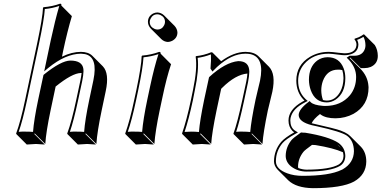

<svg xmlns="http://www.w3.org/2000/svg" viewBox="-20 -718 2053 1033"><path d="M390.1 -180.2 412.6 -285.2Q417.5 -309.6 418.9 -325.2Q416 -325.2 414.6 -325.2Q368.2 -324.2 279.3 -252.4L252 -123.5Q228 -9.8 223.6 56.6L167 0L164.6 2.9L221.2 59.6Q219.2 59.6 173.3 56.6Q173.3 56.6 124 59.6L67.4 2.9L66.9 0Q90.8 -64.5 115.2 -180.2L179.2 -481Q209.5 -624 211.4 -675.8L213.9 -679.2Q261.7 -683.1 303.2 -698.2Q307.1 -697.8 309.1 -696.3Q311 -692.9 310.1 -688L366.7 -631.3Q342.3 -549.8 319.8 -444.3L313.5 -413.1Q366.7 -439 415.5 -439Q455.6 -438.5 476.6 -418L533.2 -361.3Q569.3 -323.7 548.8 -227.5L526.9 -123.5Q502.9 -9.8 498.5 56.6L441.9 0L439.5 2.9L496.1 59.6Q494.1 59.6 448.7 56.6Q448.7 56.6 398.9 59.6L342.3 2.9L341.8 0Q365.7 -64.5 390.1 -180.2ZM399.9 -177.7Q376.5 -67.9 356 -8.8Q372.1 -10.3 392.1 -9.8Q416.5 -9.8 432.6 -8.3Q437.5 -73.2 460.4 -182.1L482.4 -286.1Q508.3 -411.6 437.5 -426.8Q426.8 -428.7 415.5 -429.2Q332.5 -428.2 239.7 -352.5L217.8 -334L253.4 -502.9Q275.9 -607.4 298.8 -686Q261.7 -673.3 221.2 -669.4Q217.8 -614.7 189 -479L125 -177.7Q101.6 -67.9 80.6 -8.8Q96.7 -10.3 117.2 -9.8Q141.6 -9.8 157.7 -8.3Q162.6 -73.2 185.5 -182.1L213.9 -314.5L216.3 -316.9Q309.1 -391.6 358.4 -392.1Q422.9 -392.1 428.7 -346.7Q429.2 -340.3 429.2 -334.5Q428.7 -314 422.4 -282.7Z M713.9 -234.9Q740.7 -362.3 742.2 -416L744.6 -418.9Q793 -422.9 836.9 -439Q840.8 -438.5 842.8 -437Q844.7 -433.6 844.2 -429.2L900.4 -372.6Q876 -300.3 854 -194.3L838.9 -123.5Q815.9 -14.2 810.5 56.6L753.9 0L751 2.9L807.6 59.6Q805.7 59.6 760.3 56.6Q760.3 56.6 710.9 59.6L654.3 2.9L653.8 0Q678.7 -68.8 702.1 -180.2ZM775.9 -600.1Q775.9 -630.4 804.2 -645.5Q815.4 -650.9 826.7 -650.9Q847.2 -649.9 862.3 -635.7L918.9 -579.1Q933.6 -563 934.6 -543.5Q934.6 -513.2 905.8 -498Q894.5 -492.7 883.3 -492.2Q862.8 -493.2 847.7 -507.8L791 -564.5Q776.4 -580.6 775.9 -600.1ZM785.6 -600.1Q785.6 -574.7 810.5 -563Q819.3 -559.1 826.7 -559.1Q852.1 -559.1 863.8 -583.5Q867.7 -592.3 867.7 -600.1Q867.7 -625.5 843.3 -637.2Q834.5 -641.1 826.7 -641.1Q801.3 -641.1 789.6 -616.2Q785.6 -607.9 785.6 -600.1ZM723.6 -232.9 711.9 -177.7Q689.5 -71.8 667.5 -8.8Q684.1 -10.3 703.6 -9.8Q727.5 -9.8 744.6 -8.3Q750.5 -77.6 772.5 -182.1L787.6 -252.9Q810.1 -358.4 832.5 -426.8Q793.5 -413.6 752 -409.7Q749 -353.5 723.6 -232.9Z M1420.9 -123.5Q1396.5 -6.3 1392.1 56.6L1335.4 0L1333.5 2.9L1390.1 59.6Q1388.2 59.6 1342.3 56.6Q1342.3 56.6 1293 59.6L1236.3 2.9V0Q1256.8 -56.2 1283.7 -180.2L1304.7 -277.8Q1310.1 -304.2 1311 -322.3Q1247.6 -316.9 1175.8 -246.1Q1172.4 -242.7 1169.9 -240.2L1145 -123.5Q1120.6 -6.8 1116.2 56.6L1059.6 0L1056.6 2.9L1113.3 59.6Q1111.3 59.6 1065.9 56.6L1017.1 59.6L960.4 2.9L959.5 0Q983.9 -70.3 1007.3 -180.2L1018.6 -234.9Q1042.5 -349.1 1032.7 -413.1L1034.7 -416Q1076.7 -420.4 1116.7 -437Q1121.6 -436.5 1123 -435.5L1169.9 -388.7Q1237.8 -438.5 1300.8 -439Q1347.7 -438.5 1371.1 -415L1427.7 -358.4Q1464.8 -319.3 1445.3 -224.6Q1441.9 -208.5 1433.1 -173.8Q1424.3 -139.2 1420.9 -123.5ZM1125 -349.6 1122.6 -352.1 1124.5 -349.1ZM1355 -182.1Q1358.4 -198.2 1366.9 -232.9Q1375.5 -267.6 1378.9 -283.2Q1404.8 -409.7 1327.1 -426.8Q1314.5 -429.2 1300.8 -429.2Q1226.1 -429.2 1147.9 -357.9Q1139.2 -349.6 1131.8 -341.8L1123 -333L1112.3 -349.6L1112.8 -353Q1116.7 -392.6 1114.7 -425.3Q1079.1 -411.6 1043.5 -406.7Q1051.3 -341.8 1028.3 -232.9L1017.6 -178.2Q995.1 -73.7 973.1 -8.3Q990.7 -9.8 1009.8 -9.8Q1032.7 -9.8 1050.3 -7.8Q1055.2 -69.8 1078.6 -182.1L1104.5 -301.8L1106.4 -304.2Q1191.9 -382.3 1261.7 -389.2Q1320.8 -389.2 1321.3 -333Q1321.3 -331.5 1321.3 -331.1Q1320.8 -309.1 1314.5 -275.9L1293.5 -177.7Q1268.1 -59.6 1250.5 -8.8Q1268.6 -10.3 1285.6 -9.8Q1307.6 -9.8 1326.2 -7.8Q1331.5 -69.8 1355 -182.1Z M1658.7 61.5Q1619.1 90.3 1612.8 98.6Q1584 134.8 1583.5 177.7Q1583.5 182.6 1584.5 186Q1608.9 194.8 1629.9 194.8Q1756.8 194.3 1804.2 166Q1827.6 149.9 1828.1 121.1Q1827.6 111.3 1825.2 101.1Q1773.4 78.1 1677.7 62.5Q1674.8 62 1668.5 62Q1661.6 62 1658.7 61.5ZM1785.6 -81.5Q1733.4 -81.5 1706.1 -101.1Q1703.1 -103 1701.7 -104.5Q1666.5 -77.1 1656.7 -54.7Q1658.7 -54.2 1660.2 -54.2Q1785.6 -25.9 1812.5 -15.6Q1837.4 -6.3 1852.1 3.9Q1858.9 8.8 1864.3 14.2L1920.9 70.8Q1950.7 101.1 1950.7 151.4Q1949.7 221.7 1884.8 258.8Q1819.3 294.4 1663.6 294.4Q1573.7 293 1530.8 252L1474.1 195.3Q1454.6 174.8 1454.1 149.9Q1455.1 89.4 1493.2 44.9Q1514.2 21.5 1563 -5.9Q1557.6 -9.3 1553.7 -13.2Q1532.2 -35.6 1532.2 -69.8Q1532.2 -128.4 1606.9 -170.9Q1612.8 -174.3 1618.2 -176.8Q1615.2 -179.2 1613.8 -181.2Q1574.7 -221.2 1574.2 -284.2Q1574.2 -368.7 1648.4 -412.6Q1693.8 -439 1749 -439Q1766.1 -439 1801.3 -434.1Q1825.2 -431.2 1833 -431.2Q1891.6 -431.2 1897.5 -472.2Q1897.9 -476.6 1897.9 -480Q1897 -494.1 1887.2 -505.9L1888.2 -509.8Q1910.2 -517.1 1911.1 -518.1Q1929.2 -527.3 1936 -533.2L1939.9 -532.2L1996.6 -475.6Q2012.2 -450.7 2012.7 -417.5Q2012.7 -375 1974.6 -357.9Q1959 -351.6 1941.9 -351.6H1920.9L1864.3 -408.2L1861.3 -405.8L1917.5 -349.6Q1959 -308.1 1962.4 -254.4Q1962.4 -250.5 1962.9 -247.6Q1962.9 -151.4 1881.8 -105.5Q1837.9 -82 1785.6 -81.5ZM1814 77.6Q1809.6 71.8 1805.2 67.4Q1799.8 62.5 1794.9 59.1ZM1717.8 -179.7Q1727.5 -177.2 1738.3 -176.8Q1782.7 -176.8 1809.6 -222.7Q1827.6 -254.9 1828.1 -297.9Q1827.6 -321.8 1821.8 -340.8Q1810.1 -343.8 1798.8 -343.3Q1740.2 -343.3 1717.3 -282.7Q1708.5 -258.3 1708.5 -231.4Q1709 -203.1 1717.8 -179.7ZM1837.9 -297.9Q1837.9 -217.3 1785.2 -181.6Q1762.2 -167 1738.3 -167Q1675.8 -167 1651.9 -232.9Q1642.6 -259.3 1642.1 -288.1Q1642.1 -358.4 1686.5 -392.1Q1710.9 -409.7 1742.2 -410.2Q1806.2 -410.2 1829.1 -349.6Q1837.9 -325.7 1837.9 -297.9ZM1729 -147.9Q1814.5 -147.9 1862.8 -205.6Q1896 -246.6 1896 -304.2Q1896 -353.5 1857.4 -395.5Q1855 -397.9 1854 -398.9L1845.2 -407.7L1861.8 -418.5L1865.2 -418Q1868.2 -418 1885.3 -418Q1930.7 -418 1943.4 -455.6Q1946.3 -464.8 1946.3 -474.1Q1945.8 -501 1935.5 -520Q1928.2 -515.1 1915.5 -509.3Q1908.7 -505.9 1901.4 -503.4Q1907.7 -491.7 1908.2 -480Q1908.2 -433.1 1855 -422.9Q1843.8 -420.9 1833 -420.9Q1823.7 -420.9 1797.9 -424.3Q1764.2 -428.7 1749 -429.2Q1664.6 -429.2 1616.2 -373Q1584.5 -335 1584 -284.2Q1584 -225.1 1620.6 -188.5Q1623 -186 1624.5 -184.6L1635.7 -174.8L1622.6 -168Q1555.7 -134.8 1543.9 -85.9Q1542 -77.6 1542 -69.8Q1542 -33.2 1565.9 -16.1Q1567.4 -15.1 1568.4 -14.6L1583 -5.4L1567.9 2.9Q1519 30.3 1500.5 51.3Q1464.4 94.2 1464.4 149.9Q1464.4 192.4 1526.4 214.8Q1562.5 228 1606.9 228Q1752.4 228 1817.9 195.8Q1821.3 194.3 1823.2 193.4Q1883.3 158.7 1884.3 95.2Q1883.3 38.6 1846.7 12.2Q1814.9 -9.8 1686.5 -38.1Q1667.5 -42 1657.7 -44.4Q1587.9 -62 1586.9 -99.1Q1587.9 -130.4 1639.2 -168.9L1646 -174.3L1651.9 -168Q1668 -152.3 1717.8 -148.4Q1724.1 -147.9 1729 -147.9ZM1596.2 -2.9 1599.6 -5.4 1604 -4.9Q1605.5 -4.4 1609.9 -4.4Q1618.2 -4.4 1622.6 -3.9Q1749 16.6 1800.8 50.8Q1836.9 77.1 1837.9 121.1Q1836.9 156.7 1809.6 174.3Q1759.8 204.6 1629.9 205.1Q1582 205.1 1546.4 177.7Q1517.6 154.3 1517.1 121.1Q1517.6 73.7 1548.3 35.6Q1556.6 24.9 1594.2 -1.5Q1595.7 -2.4 1596.2 -2.9Z"/></svg>

Font: Linux Biolinum Shadow O
Style: Italic
Weight: 400
Italic angle: -12°
Designer: Philipp H. Poll
Foundry: Philipp H. Poll
Version: Version 0.6.2